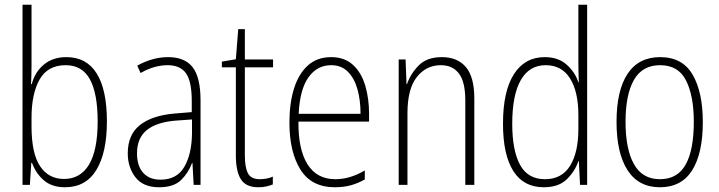

<svg xmlns="http://www.w3.org/2000/svg" viewBox="-20 -780 3034 810"><path d="M113 -506Q113 -463 111 -425H114Q127 -476 165 -507.5Q203 -539 260 -539Q345 -539 388 -470Q431 -401 431 -268Q431 -136 386.5 -63Q342 10 254 10Q200 10 166 -18.5Q132 -47 115 -93H112L106 0H75V-760H113ZM257 -505Q181 -505 147 -444.5Q113 -384 113 -283V-247Q113 -133 149 -79Q185 -25 250 -25Q319 -25 355.5 -85.5Q392 -146 392 -268Q392 -385 359.5 -445Q327 -505 257 -505Z M689 -539Q760 -539 793 -496Q826 -453 826 -357V0H797L792 -92H790Q775 -51 744 -20.5Q713 10 651 10Q584 10 551.5 -32Q519 -74 519 -133Q519 -212 570.5 -252.5Q622 -293 716 -301L789 -307V-353Q789 -437 764.5 -471Q740 -505 687 -505Q661 -505 633 -497.5Q605 -490 573 -472L559 -503Q589 -520 622 -529.5Q655 -539 689 -539ZM719 -271Q639 -264 598.5 -230.5Q558 -197 558 -133Q558 -80 584 -51Q610 -22 657 -22Q726 -22 757.5 -76Q789 -130 790 -218V-276Z M1076 -24Q1092 -24 1106.5 -27Q1121 -30 1131 -35V-2Q1119 3 1104 6.5Q1089 10 1070 10Q1017 10 996 -24Q975 -58 975 -124V-496H916V-520L975 -530L985 -657H1013V-529H1132V-496H1013V-124Q1013 -74 1026 -49Q1039 -24 1076 -24Z M1377 -539Q1434 -539 1469.5 -506Q1505 -473 1521 -418.5Q1537 -364 1537 -300V-267H1239Q1238 -149 1277.5 -86.5Q1317 -24 1395 -24Q1457 -24 1519 -61V-23Q1491 -7 1460.5 1.5Q1430 10 1393 10Q1294 10 1247.5 -64.5Q1201 -139 1201 -263Q1201 -345 1220.5 -407Q1240 -469 1279 -504Q1318 -539 1377 -539ZM1377 -505Q1318 -505 1281.5 -454Q1245 -403 1240 -300H1501Q1501 -357 1488 -403.5Q1475 -450 1447.5 -477.5Q1420 -505 1377 -505Z M1844 -539Q1910 -539 1945.5 -497Q1981 -455 1981 -365V0H1943V-356Q1943 -435 1916 -470Q1889 -505 1840 -505Q1778 -505 1738.5 -455Q1699 -405 1699 -302V0H1662V-529H1691L1695 -425H1697Q1712 -469 1746.5 -504Q1781 -539 1844 -539Z M2274 10Q2189 10 2145.5 -58.5Q2102 -127 2102 -258Q2102 -395 2148 -467Q2194 -539 2278 -539Q2336 -539 2371.5 -506.5Q2407 -474 2420 -433H2422Q2421 -456 2420.5 -476.5Q2420 -497 2420 -517V-760H2457V0H2427L2422 -100H2420Q2406 -58 2371.5 -24Q2337 10 2274 10ZM2279 -24Q2350 -24 2385 -80.5Q2420 -137 2420 -236V-294Q2420 -393 2385 -449Q2350 -505 2282 -505Q2213 -505 2177 -442Q2141 -379 2141 -258Q2141 -145 2174 -84.5Q2207 -24 2279 -24Z M2945 -265Q2945 -133 2900 -61.5Q2855 10 2764 10Q2674 10 2627.5 -62Q2581 -134 2581 -266Q2581 -398 2627.5 -468.5Q2674 -539 2765 -539Q2859 -539 2902 -465Q2945 -391 2945 -265ZM2619 -266Q2619 -151 2654.5 -87.5Q2690 -24 2764 -24Q2838 -24 2872.5 -85.5Q2907 -147 2907 -266Q2907 -375 2874.5 -440Q2842 -505 2765 -505Q2690 -505 2654.5 -443Q2619 -381 2619 -266Z"/></svg>

Font: Noto Sans Kannada Condensed ExtraLight
Style: Regular
Weight: 200
Width: 3
Designer: Jelle Bosma - Monotype Design Team
Foundry: Monotype Imaging Inc.
Version: Version 2.005; ttfautohint (v1.8.4.7-5d5b)